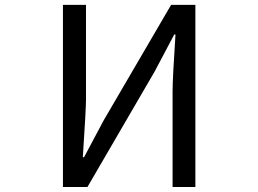

<svg xmlns="http://www.w3.org/2000/svg" viewBox="-20 -753 1040 773"><path d="M233.4 0V-733.4H326.2V-351.6Q326.2 -313.5 313.5 -120.1H318.4L397.5 -268.6L668.9 -733.4H766.6V0H674.8V-384.8Q674.8 -436.5 686.5 -614.3H681.6L602.5 -464.8L332 0Z"/></svg>

Font: Gen Shin Gothic Monospace Regular
Style: Regular
Weight: 400
Designer: [Source Han Sans]
Ryoko NISHIZUKA  (kana & ideographs); Paul D. Hunt (Latin, Greek & Cyrillic); Wenlong ZHANG  (bopomofo
Version: Version 1.002.20150607